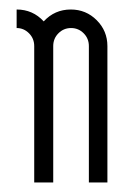

<svg xmlns="http://www.w3.org/2000/svg" viewBox="-20 -382 261 404"><path d="M129 -362Q161 -362 183.5 -339.5Q206 -317 206 -285V2H167V-285Q167 -301 156 -312Q145 -323 129.5 -323Q114 -323 103 -312Q92 -301 92 -285V2H52V-285Q52 -301 41 -312Q30 -323 15 -323V-362Q49 -362 72 -337Q95 -362 129 -362Z"/></svg>

Font: RIT Chingam
Style: Regular
Weight: 400
Version: Version 1.2.1